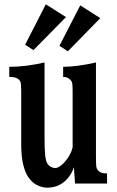

<svg xmlns="http://www.w3.org/2000/svg" viewBox="-20 -849 540 888"><path d="M191.9 -829.1 285.2 -770 134.8 -617.2 96.2 -642.1ZM351.1 -824.2 443.8 -765.1 293.9 -611.8 254.9 -637.2ZM186 -211.9Q186 -158.2 189 -130.6Q191.9 -103 200.2 -90.8Q206.1 -82 215.8 -76.9Q225.6 -71.8 235.8 -71.8Q244.6 -71.8 256.6 -79.6Q268.6 -87.4 280.5 -101.1Q292.5 -114.7 302 -131.8Q311.5 -148.9 315.9 -167V-426.8Q315.9 -445.8 314.7 -459Q313.5 -472.2 305.2 -480Q298.3 -486.8 290.8 -490Q283.2 -493.2 272 -493.2V-540Q302.7 -540 342 -545.2Q381.3 -550.3 423.8 -560.1V-131.8Q423.8 -97.7 425 -82.5Q426.3 -67.4 434.1 -60.1Q440.9 -53.2 449.5 -50Q458 -46.9 475.1 -46.9V0H327.1L321.8 -75.2Q314.5 -52.7 298.6 -31Q282.7 -9.3 257.6 4.9Q232.4 19 196.8 19Q177.2 19 153.6 8.3Q129.9 -2.4 110.8 -29.8Q95.2 -53.2 86.7 -90.3Q78.1 -127.4 78.1 -182.1V-429.2Q78.1 -446.3 76.9 -459.5Q75.7 -472.7 67.9 -480Q61.5 -486.8 51.5 -490Q41.5 -493.2 22.9 -493.2V-540Q61.5 -540 103 -545.2Q144.5 -550.3 186 -560.1Z"/></svg>

Font: BIZ UDMincho
Style: Bold
Weight: 700
Monospace: yes
Designer: TypeBank Co., Ltd.
Foundry: Morisawa Inc.
Version: Version 1.06